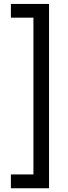

<svg xmlns="http://www.w3.org/2000/svg" viewBox="-20 -832 352 998"><path d="M234.9 146.5H36.6V74.7H153.8V-740.2H36.6V-811.5H234.9Z"/></svg>

Font: Reddit Sans Medium
Style: Regular
Weight: 500
Designer: Stephen Hutchings
Foundry: Reddit
Version: Version 1.014